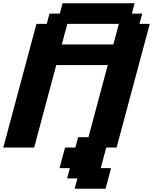

<svg xmlns="http://www.w3.org/2000/svg" viewBox="-20 -895 929 1165"><path d="M433.1 250H620.6Q626.5 229 637.5 187.3Q648.4 145.5 653.8 125H591.3Q596.7 104 607.9 62.5Q619.1 21 625 0H687.5L888.7 -750H826.2L842.8 -812.5H780.3L796.9 -875H359.4L342.8 -812.5H280.3L263.7 -750H201.2L0 0H187.5Q209.5 -83 254.2 -250Q298.8 -417 321.3 -500H633.8L516.6 -62.5H454.1L437.5 0H375Q369.1 21 357.9 62.5Q346.7 104 341.3 125H403.8L387.2 187.5H449.7ZM667.5 -625H355Q360.4 -646 371.6 -687.7Q382.8 -729.5 388.7 -750H701.2Q695.8 -729.5 684.6 -687.5Q673.3 -645.5 667.5 -625Z"/></svg>

Font: Faithful 32x
Style: SemiboldOblique
Weight: 400
Foundry: Faithful Resource Pack
Version: Version 1.0; January 27, 2023